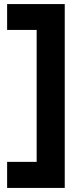

<svg xmlns="http://www.w3.org/2000/svg" viewBox="-20 -727 403 943"><path d="M298 -707V196H15V68H160V-580H15V-707Z"/></svg>

Font: Hind Bold
Style: Regular
Weight: 700
Designer: Manushi Parikh, Satya Rajpurohit
Foundry: Indian Type Foundry
Version: Version 1.201;PS 1.0;hotconv 1.0.78;makeotf.lib2.5.61930; tt